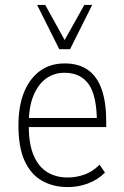

<svg xmlns="http://www.w3.org/2000/svg" viewBox="-20 -753 505 781"><path d="M256 8Q196 8 150.5 -18Q105 -44 80 -99Q55 -154 55 -243Q55 -321 77.5 -377Q100 -433 142 -464Q184 -495 243 -495Q301 -495 338.5 -468Q376 -441 394 -388.5Q412 -336 412 -260V-236H83V-273H390L374 -257Q374 -363 341 -410Q308 -457 242 -457Q200 -457 167.5 -433.5Q135 -410 116 -364Q97 -318 97 -248V-242Q97 -167 117 -120.5Q137 -74 172.5 -52.5Q208 -31 256 -31Q289 -31 322.5 -42.5Q356 -54 385 -83L407 -51Q377 -21 337.5 -6.5Q298 8 256 8ZM221 -553 131 -733H164L243 -590L323 -733H355L265 -553Z"/></svg>

Font: Nunito Sans 10pt Condensed ExtraLight
Style: Regular
Weight: 250
Width: 3
Designer: Vernon Adams
Foundry: Vernon Adams
Version: Version 3.101;gftools[0.9.27]